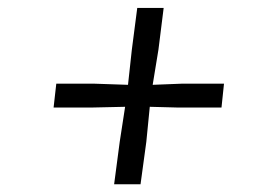

<svg xmlns="http://www.w3.org/2000/svg" viewBox="-20 -558 709 498"><path d="M290.5 -190 304.5 -281 214.5 -279H119L126 -341H223.5L312 -338L322 -429.5L336 -537.5H404.5L391 -429.5L376 -338L452.5 -341H561L554.5 -279H444L368.5 -281L359.5 -190L344.5 -80H276Z"/></svg>

Font: Merriweather 60pt
Style: Italic
Weight: 400
Italic angle: -7.8°
Version: Version 2.101